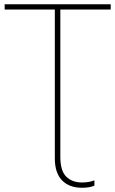

<svg xmlns="http://www.w3.org/2000/svg" viewBox="-20 -734 545 907"><path d="M368 153Q307 153 273 118Q239 83 239 14V-689H2V-714H503V-689H265V7Q265 73 293 100.5Q321 128 367 128Q387 128 401.5 125Q416 122 426 118V143Q403 153 368 153Z"/></svg>

Font: Noto Sans Thin
Style: Regular
Weight: 100
Designer: Monotype Design Team
Foundry: Monotype Imaging Inc.
Version: Version 2.007